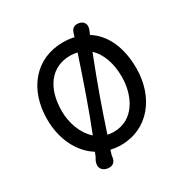

<svg xmlns="http://www.w3.org/2000/svg" viewBox="-205 -1005 1232 1272"><g transform="rotate(-30 411.0 -369.5)"><path d="M204.6 43.5C204.6 73.2 229 96.2 268.6 96.2C313.5 96.2 319.8 54.2 320.8 41C321.3 36.6 322.3 31.2 323.2 27.8L333 -2.9C357.9 2.4 383.8 5.9 411.1 5.9C619.1 5.9 752 -166 752 -385.7C752 -541.5 698.2 -665 596.2 -729L610.4 -764.6C612.8 -772 614.3 -780.3 614.3 -787.6C614.3 -814 592.3 -835 556.2 -835C529.3 -835 515.6 -816.4 510.7 -801.8C506.8 -790 502.9 -778.8 499.5 -767.6C473.1 -773.4 444.8 -776.9 415 -776.9C207.5 -776.9 70.3 -617.2 70.3 -385.7C70.3 -235.8 132.3 -108.4 237.3 -42.5L222.7 -7.8C208.5 11.2 204.6 34.2 204.6 43.5ZM279.3 -143.6C215.8 -198.7 181.6 -292 181.6 -385.7C181.6 -560.1 265.6 -676.3 412.6 -676.3C432.1 -676.3 450.2 -673.8 466.8 -669.9C398.4 -464.4 338.9 -293.5 279.3 -143.6ZM365.2 -99.1C423.8 -275.9 471.7 -413.1 554.2 -624C612.3 -570.8 640.1 -481.9 640.1 -385.7C640.1 -239.3 566.4 -93.8 412.6 -93.8C396 -93.8 379.9 -95.7 365.2 -99.1Z"/></g></svg>

Font: Autour One
Style: Regular
Weight: 400
Designer: Eben Sorkin
Foundry: Eben Sorkin
Version: Version 1.002